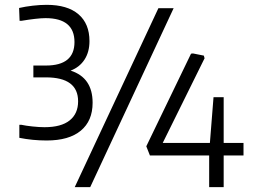

<svg xmlns="http://www.w3.org/2000/svg" viewBox="-20 -774 1058 794"><path d="M173 -193Q115 -193 60 -204V-258H68Q86 -254 114.5 -251Q143 -248 164 -248Q233 -248 268 -276Q303 -304 303 -355Q303 -454 170 -454H118V-503H170Q288 -503 288 -600Q288 -699 168 -699Q151 -699 125 -696Q99 -693 69 -688H61L59 -741Q85 -747 115.5 -750.5Q146 -754 173 -754Q259 -754 304.5 -715Q350 -676 350 -604Q350 -559 329.5 -527.5Q309 -496 272 -482Q363 -453 363 -349Q363 -274 314 -233.5Q265 -193 173 -193ZM845 -131H600L585 -169L770 -552L778 -553L823 -544L826 -533L653 -183H848L863 -372H905V-183H987V-131H905V0H845ZM635 -740H698L353 0H289Z"/></svg>

Font: Encode Sans Normal
Style: Light
Weight: 300
Designer: Pablo Impallari, Andres Torresi
Foundry: Pablo Impallari, Andres Torresi
Version: Version 1.000; ttfautohint (v1.00) -l 8 -r 50 -G 200 -x 14 -